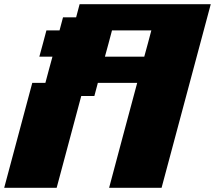

<svg xmlns="http://www.w3.org/2000/svg" viewBox="-20 -895 1024 915"><path d="M500 0H750Q789.1 -146 867.2 -437.5Q945.3 -729 984.4 -875H359.4L342.8 -812.5H280.3L263.7 -750H201.2Q195.8 -729.5 184.6 -687.7Q173.3 -646 167.5 -625H230Q224.1 -604 212.9 -562.3Q201.7 -520.5 196.3 -500H133.8Q111.8 -417 66.9 -250Q22 -83 0 0H250L367.2 -437.5H429.7L446.3 -500H633.8Q611.3 -417 566.7 -250Q522 -83 500 0ZM667.5 -625H480Q485.8 -645.5 497.1 -687.5Q508.3 -729.5 513.7 -750H701.2Q695.8 -729.5 684.6 -687.5Q673.3 -645.5 667.5 -625Z"/></svg>

Font: Faithful 32x
Style: BoldOblique
Weight: 400
Foundry: Faithful Resource Pack
Version: Version 1.0; January 27, 2023